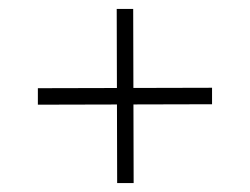

<svg xmlns="http://www.w3.org/2000/svg" viewBox="-20 -579 561 431"><path d="M456 -345 65 -344V-381L456 -382ZM243 -168 242 -559H279L280 -168Z"/></svg>

Font: Public Sans VF
Style: Regular
Weight: 400
Designer: Pablo Impallari, Rodrigo Fuenzalida (Modified by Dan O. Williams and USWDS)
Version: Version 1.003